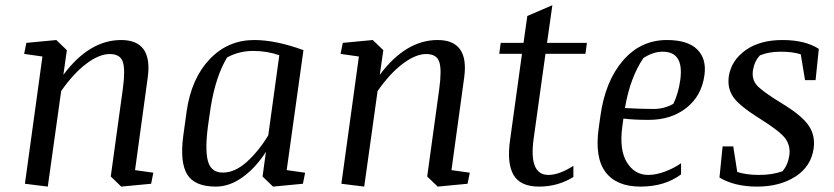

<svg xmlns="http://www.w3.org/2000/svg" viewBox="-20 -691 3136 722"><path d="M218.3 -409.7Q315.9 -540.5 435.5 -540.5Q554.7 -540.5 535.6 -399.9L487.8 -51.3L556.6 -41.5L548.3 0L436 10.7L396.5 -27.3L441.9 -356.9Q451.7 -428.7 441.9 -458.3Q432.1 -487.8 392.6 -487.8Q353 -487.8 304.4 -451.2Q255.9 -414.6 210 -348.6L159.7 10.7L73.7 0L139.6 -478.5L70.8 -488.3L79.1 -529.8L191.9 -540.5L231.4 -502.4Z M1030.3 -483.4Q983.9 -499.5 931.6 -499.5Q879.4 -499.5 834 -475.1Q791.5 -404.8 772.5 -289.1L763.2 -225.1Q750 -131.3 761.5 -86.7Q772.9 -42 817.9 -42Q862.8 -42 907.2 -81.5Q951.7 -121.1 988.8 -182.1ZM792 10.7Q711.4 10.7 683.6 -35.6Q655.8 -82 669.4 -182.1L682.1 -273.9Q700.2 -397 768.8 -468.8Q837.4 -540.5 936 -540.5Q1017.1 -540.5 1121.1 -502.4L1058.1 -51.3L1127.4 -41.5L1119.1 0L1006.8 10.7L967.3 -27.3L980 -120.1Q941.9 -60.5 892.6 -24.9Q843.3 10.7 792 10.7Z M1408.2 -409.7Q1505.9 -540.5 1625.5 -540.5Q1744.6 -540.5 1725.6 -399.9L1677.7 -51.3L1746.6 -41.5L1738.3 0L1626 10.7L1586.4 -27.3L1631.8 -356.9Q1641.6 -428.7 1631.8 -458.3Q1622.1 -487.8 1582.5 -487.8Q1543 -487.8 1494.4 -451.2Q1445.8 -414.6 1399.9 -348.6L1349.6 10.7L1263.7 0L1329.6 -478.5L1260.7 -488.3L1269 -529.8L1381.8 -540.5L1421.4 -502.4Z M2136.2 -25.4Q2077.6 10.7 2007.3 10.7Q1937 10.7 1911.4 -32.7Q1885.7 -76.2 1897.9 -163.1L1942.9 -488.8H1857.4L1862.8 -529.8H1948.7L1962.9 -630.9L2057.1 -671.4L2037.1 -529.8H2187L2181.6 -488.8H2031.2L1986.8 -169.9Q1967.8 -33.2 2042 -33.2Q2083 -33.2 2136.2 -67.4Z M2330.1 -284.7Q2394 -281.2 2436.5 -281.2Q2479 -281.2 2512.2 -300.8Q2530.8 -338.9 2538.1 -390.1Q2552.7 -496.6 2472.2 -496.6Q2436 -496.6 2399.4 -472.7Q2349.1 -398.4 2330.1 -284.7ZM2487.8 -540.5Q2566.4 -540.5 2602.1 -504.9Q2637.7 -469.2 2628.9 -407.7Q2618.2 -330.1 2561 -285.2Q2503.9 -240.2 2419.4 -240.2Q2363.3 -240.2 2324.2 -245.1L2320.3 -216.3Q2308.1 -127.4 2337.4 -80.3Q2366.7 -33.2 2417.5 -33.2Q2447.3 -33.2 2481.4 -46.1Q2515.6 -59.1 2541 -77.1V-35.2Q2479.5 10.7 2388.7 10.7Q2298.3 10.7 2257.1 -43.9Q2215.8 -98.6 2231.4 -209.5L2237.8 -254.9Q2255.9 -385.7 2322.5 -463.1Q2389.2 -540.5 2487.8 -540.5Z M2685.5 -23.4 2697.3 -140.6H2737.3L2752.4 -44.4Q2786.1 -33.2 2835 -33.2Q2883.8 -33.2 2922.4 -46.9Q2942.9 -70.8 2948.2 -106.4Q2953.1 -141.6 2934.1 -168.9Q2915 -196.3 2836.9 -245.1Q2758.8 -293.9 2736.6 -327.4Q2714.4 -360.8 2720.7 -404.3Q2730 -463.9 2783.7 -502.2Q2837.4 -540.5 2922.4 -540.5Q3007.3 -540.5 3059.1 -507.3L3046.9 -389.6H3007.3L2991.2 -486.8Q2960.9 -496.6 2916 -496.6Q2871.1 -496.6 2837.9 -482.9Q2816.9 -460.9 2811.5 -427.2Q2806.2 -393.6 2825.9 -370.6Q2845.7 -347.7 2920.9 -301.8Q2996.1 -255.9 3021.2 -218.5Q3046.4 -181.2 3039.6 -132.3Q3029.8 -64.5 2970.9 -26.9Q2912.1 10.7 2827.1 10.7Q2742.2 10.7 2685.5 -23.4Z"/></svg>

Font: NoticiaText-Italic
Style: Italic
Weight: 400
Italic angle: -8°
Designer: JM Sole
Foundry: JM Sole
Version: Version 1.003